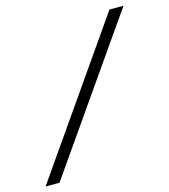

<svg xmlns="http://www.w3.org/2000/svg" viewBox="-130 -752 734 833"><g transform="rotate(-15 237.0 -335.0)"><path d="M-28 0 438.5 -670H501.5L34.5 0Z"/></g></svg>

Font: Newsreader 16pt SemiBold
Style: Italic
Weight: 600
Italic angle: -17°
Designer: Hugues Gentile
Foundry: Production Type
Version: Version 1.003; ttfautohint (v1.8.3)